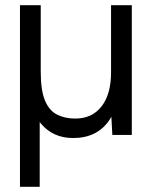

<svg xmlns="http://www.w3.org/2000/svg" viewBox="-20 -520 598 740"><path d="M262 12Q184 12 137.5 -44Q91 -100 92 -214L137 -244Q137 -170 154 -131Q171 -92 201.5 -77.5Q232 -63 270 -63Q335 -63 371.5 -110Q408 -157 408 -241H447Q447 -122 400 -55Q353 12 262 12ZM57 200V-500H137V-78L133 -77V200ZM413 0 408 -92V-500H488V0Z"/></svg>

Font: Figtree Light
Style: Regular
Weight: 400
Version: Version 2.002